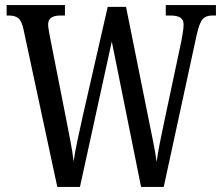

<svg xmlns="http://www.w3.org/2000/svg" viewBox="-20 -734 872 754"><path d="M72 -620Q65 -652 52 -662.5Q39 -673 16 -673H6V-714H235V-673H217Q169 -673 169 -638Q169 -628 171.5 -615Q174 -602 176 -590L241 -260Q250 -214 257.5 -175Q265 -136 269 -100Q275 -140 285 -186.5Q295 -233 307 -287L403 -707H475L563 -269Q573 -219 581.5 -177.5Q590 -136 595 -98Q600 -133 606.5 -166.5Q613 -200 623 -247L692 -572Q695 -586 698 -606Q701 -626 701 -637Q701 -657 688 -665Q675 -673 649 -673H631V-714H828V-673H812Q789 -673 776 -659Q763 -645 752 -595L623 0H534L419 -571L294 0H205Z"/></svg>

Font: Noto Serif Hebrew ExtraCondensed
Style: Regular
Weight: 400
Width: 2
Designer: Monotype Design Team
Foundry: Monotype Imaging Inc.
Version: Version 2.004; ttfautohint (v1.8.4.7-5d5b)